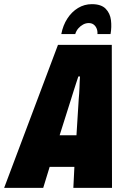

<svg xmlns="http://www.w3.org/2000/svg" viewBox="-60 -904 613 924"><path d="M-40 0 219 -688H478L479 0H293L298 -101H179L148 0ZM227 -253H308L319 -429Q320 -440 321 -453.5Q322 -467 322.5 -482Q323 -497 323.5 -511Q324 -525 325 -536H317Q312 -521 305.5 -501Q299 -481 293 -462Q287 -443 283 -430ZM235 -740Q243 -782 264 -814.5Q285 -847 315.5 -865.5Q346 -884 382 -884Q427 -884 448.5 -862Q470 -840 474 -807Q478 -774 472 -740H409Q410 -755 405 -767Q400 -779 390.5 -786Q381 -793 367 -793Q353 -793 340 -786Q327 -779 317 -767.5Q307 -756 302 -740Z"/></svg>

Font: Archivo ExtraCondensed Black
Style: Italic
Weight: 900
Width: 2
Italic angle: -10°
Designer: Hector Gatti
Foundry: Omnibus-Type
Version: Version 2.001